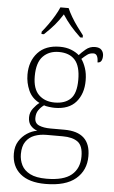

<svg xmlns="http://www.w3.org/2000/svg" viewBox="-65 -808 645 1090"><g transform="rotate(5 258.0 -263.0)"><path d="M236 240Q142 240 92.5 198Q43 156 43 83Q43 42 61 13Q79 -16 106.5 -34Q134 -52 164 -57Q142 -64 126.5 -81.5Q111 -99 111 -129Q111 -157 128.5 -180Q146 -203 163 -215Q119 -237 100 -280Q81 -323 81 -370Q81 -446 125 -494.5Q169 -543 251 -543Q287 -543 315 -532Q343 -521 361 -505Q374 -520 397 -539.5Q420 -559 450 -559Q476 -559 487.5 -545.5Q499 -532 499 -513Q499 -495 492.5 -484Q486 -473 471 -473Q471 -522 444 -522Q424 -522 409.5 -511.5Q395 -501 378 -485Q392 -466 402.5 -435Q413 -404 413 -364Q413 -289 372.5 -242Q332 -195 251 -195Q239 -195 218.5 -197.5Q198 -200 190 -204Q172 -191 159.5 -173Q147 -155 147 -128Q147 -98 172.5 -87Q198 -76 238 -76H317Q466 -76 466 62Q466 143 408.5 191.5Q351 240 236 240ZM248 -225Q307 -225 339 -256.5Q371 -288 371 -365Q371 -443 339.5 -478Q308 -513 248 -513Q192 -513 157.5 -477.5Q123 -442 123 -364Q123 -292 157.5 -258.5Q192 -225 248 -225ZM239 210Q337 210 382 172.5Q427 135 427 67Q427 6 397 -16Q367 -38 311 -38H219Q181 -38 150.5 -26.5Q120 -15 101.5 11.5Q83 38 83 83Q83 117 97.5 146Q112 175 146 192.5Q180 210 239 210ZM140 -619Q156 -638 174.5 -664Q193 -690 209 -717Q225 -744 234 -766H281Q290 -744 306 -717Q322 -690 341 -664Q360 -638 375 -619V-606H361Q326 -639 303 -666Q280 -693 257 -728Q235 -693 212 -666Q189 -639 154 -606H140Z"/></g></svg>

Font: Noto Serif ExtraLight
Style: Regular
Weight: 200
Designer: Monotype Design Team
Foundry: Monotype Imaging Inc.
Version: Version 2.015; ttfautohint (v1.8.4.7-5d5b)